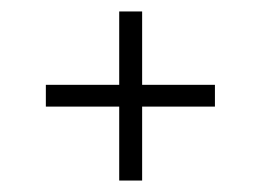

<svg xmlns="http://www.w3.org/2000/svg" viewBox="-20 -565 455 335"><path d="M188 -250V-379H60V-417H188V-545H228V-417H355V-379H228V-250Z"/></svg>

Font: Big Shoulders Text SC Thin
Style: Regular
Weight: 100
Designer: Patric King
Foundry: XO Type Co
Version: Version 2.002